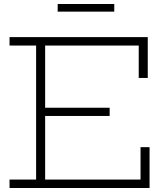

<svg xmlns="http://www.w3.org/2000/svg" viewBox="-20 -937 823 957"><path d="M526.5 -400V-359H185V-400ZM680.5 -203.5H725.5V0H27.5V-42H160V-710H27.5V-752H716.5V-548.5H671.5V-710H205V-42H680.5ZM549.5 -917V-879H267.5V-917Z"/></svg>

Font: Hepta Slab ExtraLight Light
Style: Regular
Weight: 300
Version: Version 1.100